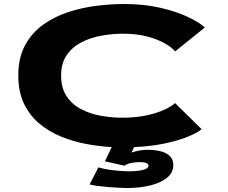

<svg xmlns="http://www.w3.org/2000/svg" viewBox="-20 -726 1140 960"><path d="M616 214Q600 214 573.5 212.8Q547 211.5 518 209Q489 206.5 464.5 203.2Q440 200 428 196L472 111Q494 117.5 521.8 121.8Q549.5 126 576.2 128.2Q603 130.5 621 130.5Q668.5 130.5 695.5 123.5Q722.5 116.5 722.5 102.5Q722.5 84.5 677 84.5Q660 84.5 638 88.5Q616 92.5 602.5 102.5L504.5 80.5L538.5 9.5Q476.5 6 411 -6.2Q345.5 -18.5 285 -43.2Q224.5 -68 176.2 -108.5Q128 -149 99.8 -208Q71.5 -267 71.5 -348Q71.5 -437.5 105.5 -500Q139.5 -562.5 196.2 -603Q253 -643.5 322.5 -666Q392 -688.5 464.2 -697.2Q536.5 -706 600 -706Q701 -706 782.8 -686.8Q864.5 -667.5 921.5 -640.2Q978.5 -613 1004 -588.5L855.5 -469Q841 -487.5 806 -508Q771 -528.5 717.8 -543Q664.5 -557.5 595.5 -557.5Q542.5 -557.5 487.8 -547.8Q433 -538 387.2 -514.5Q341.5 -491 313.5 -450.5Q285.5 -410 285.5 -348Q285.5 -286 312.8 -245Q340 -204 385 -180.5Q430 -157 484 -147.2Q538 -137.5 591 -137.5Q660.5 -137.5 714.5 -149.5Q768.5 -161.5 804.5 -178.8Q840.5 -196 855.5 -210.5L988 -80Q968 -63 922 -43.8Q876 -24.5 807.5 -9.5Q739 5.5 651 9.5L637 36.5Q681.5 23 718 23Q777.5 23 812 41.5Q846.5 60 846.5 100Q846.5 137 815.5 162.5Q784.5 188 732.2 201Q680 214 616 214Z"/></svg>

Font: Trispace Expanded ExtraBold
Style: Regular
Weight: 800
Width: 7
Designer: Tyler Finck
Foundry: Etcetera Type Company
Version: Version 1.210; ttfautohint (v1.8.3)